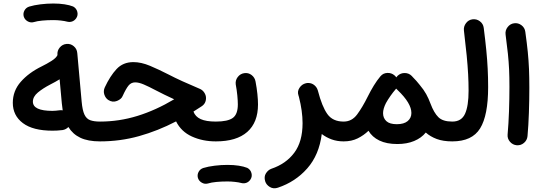

<svg xmlns="http://www.w3.org/2000/svg" viewBox="-20 -754 3022 1069"><path d="M51.3 -181.6Q51.3 -248 95.7 -298.6Q140.1 -349.1 211.9 -384.3Q240.7 -398.4 266.4 -414.6Q292 -430.7 299.8 -446.8V-449.2Q297.9 -471.7 312.7 -489.5Q327.6 -507.3 350.1 -509.3Q373 -511.7 390.6 -496.8Q408.2 -481.9 410.2 -459L411.1 -449.7Q411.6 -446.8 411.6 -443.8L434.6 -188.5Q439 -139.6 450.2 -116Q461.4 -92.3 482.4 -84.7Q503.4 -77.1 536.6 -77.1H537.1Q560.1 -77.1 576.2 -61Q592.3 -44.9 592.3 -22Q592.3 0.5 576.2 16.8Q560.1 33.2 537.1 33.2H536.6Q469.7 33.2 427.2 12.9Q384.8 -7.3 360.8 -46.9Q347.2 -32.7 328.1 -29.8Q314.5 -27.8 298.8 -27.1Q283.2 -26.4 272 -26.4Q163.6 -26.4 107.4 -68.6Q51.3 -110.8 51.3 -181.6ZM163.1 -188Q163.1 -136.7 272 -136.7Q279.8 -136.7 290.8 -137.7Q301.8 -138.7 312.5 -140.1Q320.8 -141.1 329.1 -139.6Q326.2 -157.7 324.2 -178.7L312 -312.5Q289.1 -298.3 259.3 -283.2Q218.8 -262.2 190.9 -239Q163.1 -215.8 163.1 -188ZM112.3 -661.6Q107.4 -679.2 116 -695.3Q124.5 -711.4 142.6 -717.3Q169.9 -725.6 205.8 -730Q241.7 -734.4 276.9 -734.4Q311.5 -734.4 339.6 -730Q367.7 -725.6 387.2 -717.8Q405.3 -708 410.4 -688.5Q415.5 -668.9 404.3 -652.3Q395 -639.2 381.8 -634.5Q368.7 -629.9 354.5 -633.3Q340.3 -637.2 319.1 -639.6Q297.9 -642.1 276.9 -642.1Q243.7 -642.1 215.1 -639.4Q186.5 -636.7 168 -630.9Q150.4 -626 134 -635.3Q117.7 -644.5 112.3 -661.6Z M722.7 -408.2Q766.1 -408.2 815.4 -387.5Q864.7 -366.7 918 -339.4Q952.6 -321.3 996.1 -301.5Q1039.6 -281.7 1093.8 -258.8Q1108.4 -252.4 1117.7 -238Q1127 -223.6 1127 -208Q1127 -177.2 1101.1 -161.1Q1078.6 -146.5 1057.1 -132.8Q1067.4 -104.5 1097.4 -90.8Q1127.4 -77.1 1181.6 -77.1H1182.1Q1205.1 -77.1 1221.2 -61Q1237.3 -44.9 1237.3 -22Q1237.3 0.5 1221.2 16.8Q1205.1 33.2 1182.1 33.2H1181.6Q1108.4 33.2 1048.6 6.1Q988.8 -21 960.4 -78.1Q858.9 -25.4 754.2 3.9Q649.4 33.2 537.1 33.2Q514.2 33.2 497.8 16.8Q481.4 0.5 481.4 -22Q481.4 -44.4 497.8 -60.8Q514.2 -77.1 537.1 -77.1Q643.1 -77.1 745.1 -108.6Q847.2 -140.1 949.7 -201.2Q920.9 -214.8 895 -227.1Q869.1 -239.3 845.7 -252Q808.1 -272 780.5 -283.7Q752.9 -295.4 732.9 -295.4Q710.4 -295.4 696 -278.1Q681.6 -260.7 663.1 -220.2Q656.2 -202.1 631.6 -192.1Q606.9 -182.1 583 -197.3Q567.9 -207 561 -227.1Q554.2 -247.1 563.5 -267.6Q592.8 -330.6 628.9 -369.4Q665 -408.2 722.7 -408.2Z M1127 -22Q1127 -44.9 1143.3 -61Q1159.7 -77.1 1182.1 -77.1Q1247.6 -77.1 1275.9 -97.2Q1304.2 -117.2 1304.2 -172.9Q1304.2 -192.4 1301.3 -222.9Q1298.3 -253.4 1292.5 -284.2Q1289.6 -306.6 1303.5 -325Q1317.4 -343.3 1339.8 -346.7Q1362.8 -350.1 1380.9 -336.2Q1398.9 -322.3 1402.8 -299.8Q1409.7 -263.7 1413.1 -230.5Q1416.5 -197.3 1416.5 -172.4Q1416.5 -72.3 1356.7 -19.5Q1296.9 33.2 1182.1 33.2Q1159.7 33.2 1143.3 16.8Q1127 0.5 1127 -22ZM1082 236.8Q1077.1 219.2 1085.7 203.1Q1094.2 187 1112.3 181.2Q1139.6 172.9 1175.5 168.5Q1211.4 164.1 1246.6 164.1Q1281.2 164.1 1309.3 168.5Q1337.4 172.9 1356.9 180.7Q1375 190.4 1380.1 210Q1385.3 229.5 1374 246.1Q1364.7 259.3 1351.6 263.9Q1338.4 268.6 1324.2 265.1Q1310.1 261.2 1288.8 258.8Q1267.6 256.3 1246.6 256.3Q1213.4 256.3 1184.8 259Q1156.2 261.7 1137.7 267.6Q1120.1 272.5 1103.8 263.2Q1087.4 253.9 1082 236.8Z M1641.6 -223.6Q1634.3 -245.1 1647.5 -265.1Q1660.6 -285.2 1683.1 -290.5Q1690.9 -292.5 1698.2 -292Q1716.8 -291 1730.2 -279.8Q1743.7 -268.6 1748.5 -253.4Q1749.5 -251.5 1750 -249Q1772.9 -160.6 1802.7 -118.9Q1832.5 -77.1 1893.1 -77.1H1893.6Q1916.5 -77.1 1932.6 -61Q1948.7 -44.9 1948.7 -22Q1948.7 0.5 1932.6 16.8Q1916.5 33.2 1893.6 33.2H1893.1Q1856.9 33.2 1826.7 22.2Q1796.4 11.2 1771.5 -7.8Q1756.8 108.4 1690.9 183.3Q1625 258.3 1527.3 291Q1502.4 299.3 1482.4 287.1Q1462.4 274.9 1456.5 255.4Q1448.7 229.5 1460.9 210.7Q1473.1 191.9 1491.2 185.5Q1572.3 158.2 1618.4 96.4Q1664.6 34.7 1664.6 -68.4Q1664.6 -134.8 1644.5 -213.9Q1643.1 -218.8 1641.6 -223.6Z M1838.4 -22Q1838.4 -44.9 1854.7 -61Q1871.1 -77.1 1893.6 -77.1Q1939 -77.1 1968.5 -116.9Q1998 -156.7 2027.8 -216.8Q2043.5 -248.5 2061.3 -277.6Q2079.1 -306.6 2097.2 -328.1L2098.6 -329.6Q2112.8 -346.7 2136 -347.9Q2159.2 -349.1 2176.3 -334.5Q2182.1 -329.6 2186.5 -323.2Q2189.5 -328.1 2193.8 -332Q2210.4 -347.7 2233.6 -347.4Q2256.8 -347.2 2272.5 -331.1Q2275.4 -327.6 2278.3 -324.7Q2299.8 -303.2 2316.9 -281.2Q2339.4 -254.4 2352.8 -230.2Q2366.2 -206.1 2377 -176.8Q2396 -126 2420.7 -101.6Q2445.3 -77.1 2498 -77.1H2498.5Q2521.5 -77.1 2537.6 -61Q2553.7 -44.9 2553.7 -22Q2553.7 0.5 2537.6 16.8Q2521.5 33.2 2498.5 33.2H2498Q2447.3 33.2 2411.4 19.8Q2375.5 6.3 2350.6 -16.1Q2326.2 14.2 2285.9 31Q2245.6 47.9 2192.4 47.9Q2132.3 47.9 2092 28.3Q2051.8 8.8 2031.7 -25.9Q2005.4 -0.5 1971.4 16.4Q1937.5 33.2 1893.6 33.2Q1871.1 33.2 1854.7 16.8Q1838.4 0.5 1838.4 -22ZM2112.8 -124Q2112.8 -96.7 2131.1 -79.6Q2149.4 -62.5 2189.5 -62.5Q2229 -62.5 2249.8 -79.8Q2270.5 -97.2 2270.5 -125Q2270.5 -179.2 2194.3 -252L2192.9 -253.4Q2189 -256.8 2185.5 -260.7Q2184.1 -258.8 2182.6 -256.8Q2169.4 -241.7 2154.5 -220.7Q2139.6 -199.7 2128.9 -180.2Q2112.8 -148.4 2112.8 -124Z M2443.4 -22Q2443.4 -44.9 2459.7 -61Q2476.1 -77.1 2498.5 -77.1Q2549.3 -77.1 2569.1 -120.4Q2588.9 -163.6 2588.9 -249Q2588.9 -294.9 2586.4 -340.8Q2584 -386.7 2578.4 -444.6Q2572.8 -502.4 2563 -584Q2560.5 -606.4 2574.5 -625Q2588.4 -643.6 2610.8 -646.5Q2633.3 -649.4 2651.9 -635.5Q2670.4 -621.6 2673.3 -598.6Q2682.1 -529.8 2687.5 -475.1Q2692.9 -420.4 2695.3 -371.1Q2697.8 -321.8 2697.8 -268.6Q2697.8 -111.3 2653.1 -39.1Q2608.4 33.2 2498.5 33.2Q2476.1 33.2 2459.7 16.8Q2443.4 0.5 2443.4 -22Z M2794.9 -562Q2792 -584.5 2806.2 -603Q2820.3 -621.6 2842.8 -624.5Q2865.2 -627.4 2883.5 -613.5Q2901.9 -599.6 2904.8 -576.7Q2913.6 -513.7 2918.5 -465.1Q2923.3 -416.5 2925.3 -369.9Q2927.2 -323.2 2927.2 -265.1Q2927.2 -197.3 2924.8 -127Q2922.4 -56.6 2917 3.9Q2915 26.4 2897.5 41.5Q2879.9 56.6 2856.9 54.7Q2834.5 52.7 2819.3 35.2Q2804.2 17.6 2806.2 -4.9Q2811.5 -65.4 2814 -135Q2816.4 -204.6 2816.4 -270.5Q2816.4 -324.7 2814.5 -366.9Q2812.5 -409.2 2807.9 -454.3Q2803.2 -499.5 2794.9 -562Z"/></svg>

Font: Mikhak-DS2-FD SemiBold
Style: Regular
Weight: 600
Designer: Amin Abedi
Version: Version 3.2